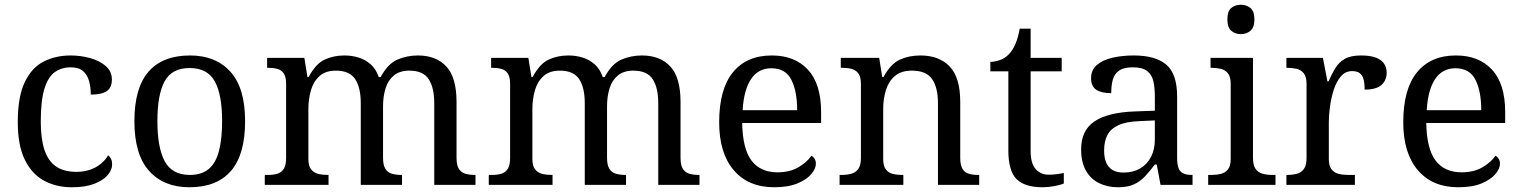

<svg xmlns="http://www.w3.org/2000/svg" viewBox="-20 -780 6420 810"><path d="M283 10Q217 10 165.5 -18Q114 -46 84.5 -106.5Q55 -167 55 -265Q55 -372 84.5 -433.5Q114 -495 164.5 -520.5Q215 -546 278 -546Q320 -546 360 -535Q400 -524 426 -501.5Q452 -479 452 -444Q452 -421 442 -407Q432 -393 412.5 -387Q393 -381 363 -381Q363 -413 355.5 -439Q348 -465 330 -480.5Q312 -496 278 -496Q240 -496 211.5 -476Q183 -456 167.5 -406Q152 -356 152 -266Q152 -195 167.5 -148Q183 -101 216 -78Q249 -55 303 -55Q334 -55 360 -64Q386 -73 405.5 -89Q425 -105 436 -125Q444 -119 448.5 -109.5Q453 -100 453 -86Q453 -63 434 -41Q415 -19 377.5 -4.5Q340 10 283 10Z M779 10Q671 10 609 -59Q547 -128 547 -269Q547 -409 606.5 -477.5Q666 -546 782 -546Q890 -546 952 -477.5Q1014 -409 1014 -269Q1014 -128 954.5 -59Q895 10 779 10ZM781 -42Q831 -42 861 -67.5Q891 -93 904 -144Q917 -195 917 -269Q917 -381 886 -437Q855 -493 780 -493Q705 -493 674.5 -437Q644 -381 644 -269Q644 -157 675 -99.5Q706 -42 781 -42Z M1097 0V-42H1110Q1133 -42 1150 -47Q1167 -52 1177 -67.5Q1187 -83 1187 -114V-426Q1187 -456 1177 -470.5Q1167 -485 1149.5 -489.5Q1132 -494 1110 -494H1107V-536H1264L1277 -455H1282Q1312 -511 1349.5 -528.5Q1387 -546 1433 -546Q1465 -546 1493.5 -537Q1522 -528 1544 -508.5Q1566 -489 1578 -455H1586Q1616 -511 1656.5 -528.5Q1697 -546 1743 -546Q1820 -546 1863 -499.5Q1906 -453 1906 -350V-114Q1906 -83 1916 -67.5Q1926 -52 1943.5 -47Q1961 -42 1983 -42H1986V0H1812V-345Q1812 -410 1788.5 -446Q1765 -482 1707 -482Q1666 -482 1641.5 -461.5Q1617 -441 1606.5 -407Q1596 -373 1596 -333V-114Q1596 -83 1606 -67.5Q1616 -52 1633.5 -47Q1651 -42 1673 -42H1676V0H1502V-345Q1502 -410 1478.5 -446Q1455 -482 1397 -482Q1354 -482 1328.5 -459.5Q1303 -437 1292 -400Q1281 -363 1281 -320V-109Q1281 -80 1292.5 -65.5Q1304 -51 1322.5 -46.5Q1341 -42 1363 -42H1366V0Z M2042 0V-42H2055Q2078 -42 2095 -47Q2112 -52 2122 -67.5Q2132 -83 2132 -114V-426Q2132 -456 2122 -470.5Q2112 -485 2094.5 -489.5Q2077 -494 2055 -494H2052V-536H2209L2222 -455H2227Q2257 -511 2294.5 -528.5Q2332 -546 2378 -546Q2410 -546 2438.5 -537Q2467 -528 2489 -508.5Q2511 -489 2523 -455H2531Q2561 -511 2601.5 -528.5Q2642 -546 2688 -546Q2765 -546 2808 -499.5Q2851 -453 2851 -350V-114Q2851 -83 2861 -67.5Q2871 -52 2888.5 -47Q2906 -42 2928 -42H2931V0H2757V-345Q2757 -410 2733.5 -446Q2710 -482 2652 -482Q2611 -482 2586.5 -461.5Q2562 -441 2551.5 -407Q2541 -373 2541 -333V-114Q2541 -83 2551 -67.5Q2561 -52 2578.5 -47Q2596 -42 2618 -42H2621V0H2447V-345Q2447 -410 2423.5 -446Q2400 -482 2342 -482Q2299 -482 2273.5 -459.5Q2248 -437 2237 -400Q2226 -363 2226 -320V-109Q2226 -80 2237.5 -65.5Q2249 -51 2267.5 -46.5Q2286 -42 2308 -42H2311V0Z M3246 10Q3137 10 3075.5 -62Q3014 -134 3014 -264Q3014 -404 3072 -475Q3130 -546 3236 -546Q3333 -546 3388.5 -486Q3444 -426 3444 -307V-261H3111Q3113 -152 3150.5 -102.5Q3188 -53 3260 -53Q3312 -53 3348.5 -74.5Q3385 -96 3403 -123Q3410 -120 3416 -111Q3422 -102 3422 -89Q3422 -69 3403 -46Q3384 -23 3345 -6.5Q3306 10 3246 10ZM3343 -315Q3343 -395 3318.5 -443.5Q3294 -492 3234 -492Q3179 -492 3148.5 -446.5Q3118 -401 3113 -315Z M3522 0V-42H3530Q3553 -42 3571.5 -47Q3590 -52 3601 -67.5Q3612 -83 3612 -114V-426Q3612 -456 3601 -470.5Q3590 -485 3572 -489.5Q3554 -494 3532 -494H3527V-536H3689L3702 -455H3707Q3738 -511 3776.5 -528.5Q3815 -546 3863 -546Q3942 -546 3986.5 -499.5Q4031 -453 4031 -350V-114Q4031 -83 4040.5 -67.5Q4050 -52 4067 -47Q4084 -42 4106 -42H4111V0H3937V-345Q3937 -410 3912.5 -446Q3888 -482 3827 -482Q3782 -482 3755.5 -459.5Q3729 -437 3717.5 -400Q3706 -363 3706 -320V-109Q3706 -80 3717 -65.5Q3728 -51 3746 -46.5Q3764 -42 3786 -42H3791V0Z M4379 10Q4303 10 4268.5 -24.5Q4234 -59 4234 -145V-479H4158V-519Q4176 -519 4198 -526.5Q4220 -534 4236 -551Q4253 -569 4264 -595Q4275 -621 4282 -659H4328V-536H4459V-479H4328V-142Q4328 -91 4349 -67Q4370 -43 4404 -43Q4422 -43 4437 -45Q4452 -47 4468 -50V-6Q4455 0 4429 5Q4403 10 4379 10Z M4696 10Q4652 10 4616.5 -7.5Q4581 -25 4561 -60.5Q4541 -96 4541 -150Q4541 -230 4597.5 -268Q4654 -306 4769 -310L4852 -313V-373Q4852 -409 4846 -436.5Q4840 -464 4820 -480Q4800 -496 4759 -496Q4721 -496 4701 -482Q4681 -468 4674.5 -443.5Q4668 -419 4668 -387Q4626 -387 4604.5 -401.5Q4583 -416 4583 -450Q4583 -485 4607.5 -506Q4632 -527 4673 -536.5Q4714 -546 4763 -546Q4855 -546 4900.5 -507Q4946 -468 4946 -373V-114Q4946 -86 4952 -70.5Q4958 -55 4972 -48.5Q4986 -42 5008 -42H5011V0H4876L4860 -86H4852Q4831 -58 4811 -36.5Q4791 -15 4764.5 -2.5Q4738 10 4696 10ZM4719 -52Q4760 -52 4789.5 -69Q4819 -86 4835.5 -117.5Q4852 -149 4852 -191V-272L4788 -269Q4731 -267 4698.5 -252Q4666 -237 4652 -210.5Q4638 -184 4638 -145Q4638 -114 4647 -93.5Q4656 -73 4674 -62.5Q4692 -52 4719 -52Z M5077 0V-42H5090Q5112 -42 5130.5 -46.5Q5149 -51 5160.5 -65.5Q5172 -80 5172 -109V-426Q5172 -456 5160.5 -470.5Q5149 -485 5130.5 -489.5Q5112 -494 5090 -494H5087V-536H5266V-114Q5266 -83 5277 -67.5Q5288 -52 5307 -47Q5326 -42 5348 -42H5361V0ZM5215 -636Q5191 -636 5174.5 -650Q5158 -664 5158 -698Q5158 -733 5174.5 -746.5Q5191 -760 5215 -760Q5238 -760 5255 -746.5Q5272 -733 5272 -698Q5272 -664 5255 -650Q5238 -636 5215 -636Z M5407 0V-42H5410Q5433 -42 5451.5 -47Q5470 -52 5481 -67.5Q5492 -83 5492 -114V-426Q5492 -456 5480.5 -470.5Q5469 -485 5450.5 -489.5Q5432 -494 5410 -494H5407V-536H5561L5580 -437H5585Q5598 -467 5613 -492Q5628 -517 5653 -531.5Q5678 -546 5722 -546Q5777 -546 5803.5 -527Q5830 -508 5830 -473Q5830 -442 5808.5 -422Q5787 -402 5737 -402Q5737 -430 5732 -447Q5727 -464 5715.5 -472Q5704 -480 5684 -480Q5656 -480 5637 -458Q5618 -436 5607 -402Q5596 -368 5591 -331.5Q5586 -295 5586 -266V-109Q5586 -80 5597.5 -65.5Q5609 -51 5627.5 -46.5Q5646 -42 5668 -42H5696V0Z M6132 10Q6023 10 5961.5 -62Q5900 -134 5900 -264Q5900 -404 5958 -475Q6016 -546 6122 -546Q6219 -546 6274.5 -486Q6330 -426 6330 -307V-261H5997Q5999 -152 6036.5 -102.5Q6074 -53 6146 -53Q6198 -53 6234.5 -74.5Q6271 -96 6289 -123Q6296 -120 6302 -111Q6308 -102 6308 -89Q6308 -69 6289 -46Q6270 -23 6231 -6.5Q6192 10 6132 10ZM6229 -315Q6229 -395 6204.5 -443.5Q6180 -492 6120 -492Q6065 -492 6034.5 -446.5Q6004 -401 5999 -315Z"/></svg>

Font: Noto Serif Hebrew
Style: Regular
Weight: 400
Designer: Monotype Design Team
Foundry: Monotype Imaging Inc.
Version: Version 2.003